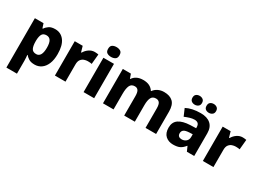

<svg xmlns="http://www.w3.org/2000/svg" viewBox="-48 -1592 3553 2657"><g transform="rotate(30 1729.0 -264.0)"><path d="M391 -559Q484 -559 538 -486.5Q592 -414 592 -276Q592 -182 565 -118.5Q538 -55 491.5 -22.5Q445 10 386 10Q326 10 292 -11.5Q258 -33 239 -57H233Q235 -39 237 -16Q239 7 239 34V240H70V-549H208L231 -479H239Q260 -512 295.5 -535.5Q331 -559 391 -559ZM330 -425Q280 -425 260.5 -392Q241 -359 239 -292V-277Q239 -204 258.5 -165.5Q278 -127 332 -127Q419 -127 419 -278Q419 -355 396.5 -390Q374 -425 330 -425Z M1023 -559Q1039 -559 1056 -557Q1073 -555 1082 -553L1067 -394Q1056 -397 1041.5 -398.5Q1027 -400 1003 -400Q975 -400 946 -390Q917 -380 896.5 -353Q876 -326 876 -275V0H707V-549H834L860 -459H868Q891 -501 932.5 -530Q974 -559 1023 -559Z M1250 -768Q1287 -768 1314 -751.5Q1341 -735 1341 -689Q1341 -644 1314 -627.5Q1287 -611 1250 -611Q1212 -611 1185.5 -627.5Q1159 -644 1159 -689Q1159 -735 1185.5 -751.5Q1212 -768 1250 -768ZM1334 -549V0H1165V-549Z M2132 -559Q2225 -559 2274.5 -511.5Q2324 -464 2324 -358V0H2155V-310Q2155 -373 2136 -399Q2117 -425 2079 -425Q2026 -425 2005 -384Q1984 -343 1984 -266V0H1814V-310Q1814 -371 1796 -398Q1778 -425 1741 -425Q1685 -425 1664.5 -379.5Q1644 -334 1644 -250V0H1475V-549H1604L1629 -480H1634Q1656 -516 1697.5 -537.5Q1739 -559 1798 -559Q1859 -559 1899 -538.5Q1939 -518 1963 -480H1968Q1995 -518 2037.5 -538.5Q2080 -559 2132 -559Z M2717 -559Q2820 -559 2876.5 -509Q2933 -459 2933 -363V0H2816L2783 -74H2779Q2744 -29 2705 -9.5Q2666 10 2597 10Q2525 10 2477 -33Q2429 -76 2429 -165Q2429 -252 2491 -295Q2553 -338 2673 -343L2764 -346V-359Q2764 -402 2744 -420Q2724 -438 2688 -438Q2653 -438 2613.5 -426Q2574 -414 2535 -397L2486 -510Q2531 -534 2589 -546.5Q2647 -559 2717 -559ZM2714 -248Q2651 -245 2626 -226.5Q2601 -208 2601 -173Q2601 -141 2619 -126.5Q2637 -112 2666 -112Q2707 -112 2736 -137Q2765 -162 2765 -206V-250ZM2508 -688Q2508 -725 2530 -742Q2552 -759 2584 -759Q2614 -759 2637 -742Q2660 -725 2660 -688Q2660 -652 2637 -635Q2614 -618 2584 -618Q2552 -618 2530 -635Q2508 -652 2508 -688ZM2733 -688Q2733 -725 2754.5 -742Q2776 -759 2809 -759Q2839 -759 2862 -742Q2885 -725 2885 -688Q2885 -652 2862 -635Q2839 -618 2809 -618Q2776 -618 2754.5 -635Q2733 -652 2733 -688Z M3387 -559Q3403 -559 3420 -557Q3437 -555 3446 -553L3431 -394Q3420 -397 3405.5 -398.5Q3391 -400 3367 -400Q3339 -400 3310 -390Q3281 -380 3260.5 -353Q3240 -326 3240 -275V0H3071V-549H3198L3224 -459H3232Q3255 -501 3296.5 -530Q3338 -559 3387 -559Z"/></g></svg>

Font: Noto Sans Khmer UI ExtraBold
Style: Regular
Weight: 800
Designer: Danh Hong and the Monotype Design Team
Foundry: Monotype Imaging Inc.
Version: Version 2.002; ttfautohint (v1.8.4.7-5d5b)